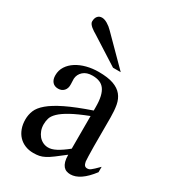

<svg xmlns="http://www.w3.org/2000/svg" viewBox="-170 -773 784 873"><g transform="rotate(30 222.0 -336.5)"><path d="M443.8 -64.5Q388.7 8.3 336.9 8.3Q326.2 8.3 316.7 4.9Q307.1 1.5 300 -6.8Q293 -15.1 288.8 -29.1Q284.7 -43 284.7 -64.5Q255.4 -41.5 236.1 -27.1Q216.8 -12.7 201.9 -4.9Q187 2.9 173.6 5.6Q160.2 8.3 142.6 8.3Q118.7 8.3 99.1 0.2Q79.6 -7.8 65.4 -22.7Q51.3 -37.6 43.5 -58.8Q35.6 -80.1 35.6 -106Q35.6 -130.9 44.7 -153.3Q53.7 -175.8 80.6 -198.5Q107.4 -221.2 156.2 -245.1Q205.1 -269 284.7 -296.4V-314.9Q284.7 -347.2 279.5 -369.1Q274.4 -391.1 264.2 -405Q253.9 -418.9 238.3 -425Q222.7 -431.2 201.2 -431.2Q170.4 -431.2 152.8 -415.3Q135.3 -399.4 133.8 -376.5L134.8 -347.2Q135.7 -326.2 124.3 -313.7Q112.8 -301.3 94.2 -301.3Q74.7 -301.3 64 -313.7Q53.2 -326.2 53.2 -348.1Q53.2 -374.5 66.7 -395.3Q80.1 -416 102.8 -430.4Q125.5 -444.8 155 -452.4Q184.6 -460 216.8 -460Q265.1 -460 294.7 -449.5Q324.2 -439 340.3 -419.2Q356.4 -399.4 361.6 -371.1Q366.7 -342.8 366.7 -307.6V-155.3Q366.7 -124 367.7 -104Q368.7 -84 369.1 -77.1Q371.6 -64 376.5 -58.6Q381.3 -53.2 390.6 -53.2Q395 -53.2 398.9 -54.4Q402.8 -55.7 408.2 -59.6Q413.6 -63.5 421.9 -71.3Q430.2 -79.1 443.8 -92.8ZM284.7 -267.6Q228 -245.6 195.1 -227.3Q162.1 -209 145 -192.4Q127.9 -175.8 123.3 -160.4Q118.7 -145 118.7 -128.9Q118.7 -111.3 124 -96.7Q129.4 -82 138.4 -71Q147.5 -60.1 159.9 -53.7Q172.4 -47.4 186.5 -46.9Q205.6 -45.9 229.7 -58.6Q253.9 -71.3 284.7 -96.2ZM263.2 -508.8 119.1 -600.6Q112.8 -604.5 105.2 -609.1Q97.7 -613.8 91.1 -619.4Q84.5 -625 80.1 -631.1Q75.7 -637.2 75.7 -643.6Q75.7 -661.1 84 -671.1Q92.3 -681.2 106.9 -681.2Q119.6 -681.2 135.5 -671.9Q151.4 -662.6 165 -648.4L303.7 -508.8Z"/></g></svg>

Font: Doulos SIL Afr
Style: Regular
Weight: 400
Designer: Walt Agee, Victor Gaultney, Peter Martin, Debbi Hosken, Becca Hirsbrunner
Foundry: SIL International
Version: Version 5.000